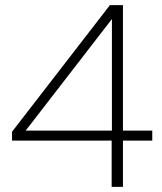

<svg xmlns="http://www.w3.org/2000/svg" viewBox="-20 -728 633 748"><path d="M415 0V-180.2H26.9V-214.8L408.2 -708H459V-219.2H573.2V-180.2H459V0ZM80.1 -219.2H416V-653.8Z"/></svg>

Font: SVN-Poppins ExtraLight
Style: Regular
Weight: 200
Designer: Ninad Kale (Devanagari), Jonny Pinhorn (Latin)
Foundry: Indian Type Foundry
Version: Version 3.002 2017